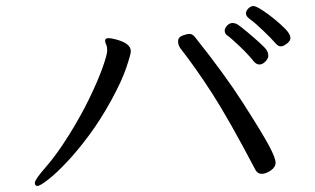

<svg xmlns="http://www.w3.org/2000/svg" viewBox="-20 -675 1040 634"><path d="M920 -526Q939 -537 939 -549.5Q939 -562 923 -578.5Q907 -595 885.5 -612.5Q864 -630 844.5 -642.5Q825 -655 816.5 -655Q808 -655 800 -647Q792 -639 792 -630Q792 -621 807.5 -610Q823 -599 850.5 -572.5Q878 -546 888 -534Q898 -522 906 -522Q914 -522 920 -526ZM819 -471Q827 -462 837 -462Q847 -462 856.5 -472Q866 -482 866 -491Q866 -500 861 -508.5Q856 -517 836 -535Q816 -553 795 -570.5Q774 -588 765.5 -593.5Q757 -599 747.5 -599Q738 -599 730 -590.5Q722 -582 722 -573.5Q722 -565 729 -559Q740 -552 770 -523.5Q800 -495 819 -471ZM823 -115Q830 -101 844 -101Q858 -101 874 -112Q890 -123 890 -138Q890 -153 868.5 -193.5Q847 -234 784 -332.5Q721 -431 625 -551Q616 -563 606.5 -563Q597 -563 582.5 -557.5Q568 -552 568 -539Q568 -526 576 -515Q626 -451 680 -367.5Q734 -284 823 -115ZM327 -540Q327 -535 330.5 -528Q334 -521 334 -508Q334 -495 319 -452.5Q304 -410 275.5 -351Q247 -292 207 -228Q167 -164 131 -123Q95 -82 95 -71.5Q95 -61 103.5 -61Q112 -61 138.5 -81.5Q165 -102 200.5 -139.5Q236 -177 274.5 -229Q313 -281 347.5 -344Q382 -407 397 -451.5Q412 -496 412 -506Q412 -531 366 -544Q348 -549 337.5 -549Q327 -549 327 -540Z"/></svg>

Font: LXGW WenKai TC
Style: Regular
Weight: 400
Designer: LXGW / Fontworks Inc.
Foundry: LXGW / Fontworks Inc.
Version: Version 1.330